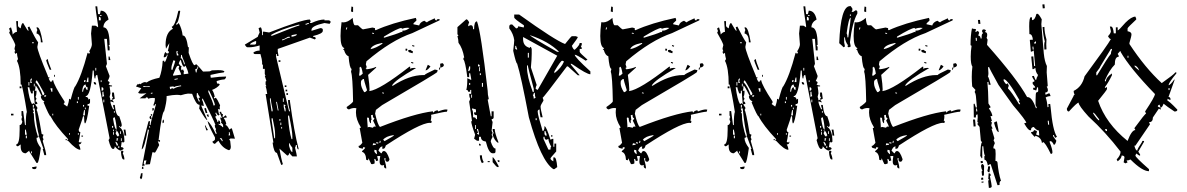

<svg xmlns="http://www.w3.org/2000/svg" viewBox="-20 -783 5630 911"><path d="M461.9 -707V-710.9H454.1V-707ZM131.8 -55.7V-64.5H127.9V-55.7ZM545.9 -81.1V-88.9H541V-81.1ZM541 -92.8Q535.2 -110.4 528.3 -110.4V-105.5Q533.2 -97.7 533.2 -92.8ZM557.6 -114.3V-127H553.7V-114.3ZM537.1 -114.3Q537.1 -118.2 541 -127H533.2V-114.3ZM107.4 -127V-139.6H102.5V-127ZM353.5 -143.6V-151.4H349.6V-143.6ZM311.5 -143.6V-151.4H307.6V-143.6ZM520.5 -143.6V-156.2H516.6V-143.6ZM553.7 -147.5V-160.2H549.8V-147.5ZM541 -134.8Q541 -139.6 545.9 -139.6Q540 -164.1 528.3 -164.1Q528.3 -160.2 533.2 -160.2L528.3 -151.4Q535.2 -134.8 541 -134.8ZM520.5 -160.2V-168H516.6V-160.2ZM107.4 -143.6 102.5 -168H98.6V-143.6ZM516.6 -176.8V-185.5H511.7V-176.8ZM533.2 -168Q533.2 -193.4 524.4 -226.6Q516.6 -225.6 516.6 -218.8Q524.4 -168 533.2 -168ZM232.4 -235.4V-243.2H228.5V-235.4ZM524.4 -248V-255.9H520.5V-248ZM382.8 -235.4V-260.7H378.9L374 -235.4ZM386.7 -264.6V-272.5H382.8V-264.6ZM378.9 -277.3V-285.2H374V-277.3ZM140.6 -272.5V-285.2H135.7V-272.5ZM349.6 -293.9V-301.8H344.7V-293.9ZM474.6 -297.9V-310.5H470.7V-297.9ZM353.5 -310.5V-323.2H349.6V-310.5ZM190.4 -323.2Q199.2 -323.2 199.2 -331.1H190.4ZM465.8 -323.2 474.6 -327.1Q470.7 -334 470.7 -347.7H465.8ZM228.5 -347.7V-364.3H219.7V-360.4Q223.6 -352.5 223.6 -347.7ZM461.9 -352.5Q470.7 -352.5 470.7 -360.4Q470.7 -369.1 461.9 -369.1ZM144.5 -289.1V-293.9Q140.6 -329.1 140.6 -352.5H135.7V-339.8H127.9Q119.1 -362.3 119.1 -369.1H111.3Q119.1 -309.6 131.8 -289.1L140.6 -293.9Q140.6 -289.1 144.5 -289.1ZM374 -347.7Q377 -369.1 386.7 -369.1Q386.7 -356.4 395.5 -356.4V-369.1Q386.7 -369.1 386.7 -381.8Q373 -381.8 370.1 -352.5V-347.7ZM144.5 -373V-385.7H140.6V-373ZM119.1 -377V-393.6H115.2V-377ZM461.9 -393.6V-402.3H458V-393.6ZM378.9 -393.6Q386.7 -393.6 386.7 -402.3H378.9ZM182.6 -331.1Q190.4 -331.1 190.4 -339.8Q156.2 -402.3 153.3 -402.3L148.4 -393.6Q168.9 -372.1 182.6 -331.1ZM131.8 -389.6 127.9 -398.4Q131.8 -406.2 131.8 -411.1Q124 -409.2 124 -402.3V-389.6ZM399.4 -393.6V-415H395.5L390.6 -393.6ZM436.5 -448.2V-460.9H432.6V-448.2ZM140.6 -578.1V-582H131.8V-578.1ZM458 -686.5V-694.3Q458 -703.1 449.2 -703.1V-686.5ZM157.2 -9.8H153.3L119.1 -64.5V-68.4L102.5 -55.7Q78.1 -55.7 78.1 -88.9V-97.7L65.4 -88.9Q56.6 -88.9 56.6 -97.7Q73.2 -97.7 73.2 -168V-189.5Q83 -189.5 85.9 -206.1L82 -214.8Q82 -226.6 85.9 -226.6L82 -235.4V-255.9H89.8L98.6 -189.5H102.5Q102.5 -240.2 107.4 -252Q91.8 -350.6 82 -381.8H78.1Q78.1 -460.9 60.5 -494.1L65.4 -502.9Q60.5 -519.5 60.5 -532.2L52.7 -527.3L48.8 -536.1Q48.8 -540 52.7 -540Q48.8 -547.9 48.8 -552.7L52.7 -569.3Q49.8 -582 23.4 -627.9L27.3 -635.7Q23.4 -644.5 23.4 -648.4L32.2 -653.3Q40 -631.8 40 -619.1Q50.8 -631.8 60.5 -631.8L56.6 -682.6H65.4V-661.1Q65.4 -655.3 78.1 -648.4Q82 -673.8 89.8 -673.8Q111.3 -635.7 115.2 -635.7Q115.2 -644.5 111.3 -653.3L119.1 -657.2Q148.4 -598.6 161.1 -582L157.2 -560.5Q157.2 -542 207 -422.9Q207 -415 215.8 -415Q215.8 -411.1 210.9 -411.1Q217.8 -393.6 223.6 -393.6Q225.6 -402.3 232.4 -402.3Q235.4 -378.9 286.1 -301.8V-293.9Q282.2 -293.9 282.2 -289.1L298.8 -277.3Q307.6 -299.8 307.6 -314.5L315.4 -310.5Q332 -373 336.9 -373Q366.2 -420.9 395.5 -532.2H399.4Q399.4 -527.3 403.3 -527.3Q403.3 -532.2 407.2 -532.2L403.3 -540Q416 -559.6 416 -573.2L412.1 -624L416 -661.1H432.6Q434.6 -661.1 445.3 -653.3V-661.1Q432.6 -743.2 432.6 -752.9H441.4L445.3 -715.8H454.1L458 -732.4Q486.3 -732.4 495.1 -690.4Q470.7 -676.8 470.7 -653.3Q500 -653.3 500 -569.3H495.1L500 -560.5V-543.9H491.2L487.3 -598.6H474.6L487.3 -481.4Q487.3 -477.5 482.4 -468.8L500 -422.9Q500 -416 491.2 -398.4Q500 -396.5 500 -389.6L495.1 -381.8Q502.9 -377 511.7 -377V-373H500Q503.9 -349.6 503.9 -339.8L500 -323.2Q503.9 -315.4 503.9 -306.6L511.7 -310.5L520.5 -297.9H516.6Q507.8 -301.8 503.9 -301.8Q503.9 -290 516.6 -264.6H520.5V-268.6Q516.6 -276.4 516.6 -285.2H524.4Q530.3 -231.4 545.9 -231.4Q557.6 -198.2 557.6 -189.5Q557.6 -180.7 549.8 -180.7Q549.8 -185.5 545.9 -185.5V-180.7Q570.3 -166 570.3 -110.4L562.5 -105.5Q562.5 -110.4 557.6 -110.4L553.7 -85Q566.4 -85 566.4 -76.2Q555.7 -68.4 553.7 -68.4Q541 -69.3 524.4 -88.9Q524.4 -76.2 516.6 -76.2Q505.9 -76.2 495.1 -118.2L500 -127L441.4 -427.7Q432.6 -427.7 432.6 -411.1H428.7Q424.8 -425.8 424.8 -448.2H419.9Q410.2 -327.1 386.7 -327.1V-323.2Q399.4 -323.2 399.4 -310.5L407.2 -314.5V-297.9Q407.2 -289.1 395.5 -289.1V-281.2H403.3Q391.6 -197.3 382.8 -197.3Q378.9 -202.1 378.9 -231.4H374Q374 -226.6 353.5 -168Q353.5 -156.2 361.3 -156.2Q356.4 -119.1 353.5 -110.4L361.3 -105.5Q361.3 -110.4 366.2 -110.4Q366.2 -97.7 353.5 -97.7Q361.3 -84 361.3 -72.3Q341.8 -72.3 303.7 -114.3H298.8L303.7 -122.1Q242.2 -187.5 219.7 -231.4Q213.9 -231.4 186.5 -297.9Q190.4 -297.9 190.4 -301.8Q173.8 -310.5 173.8 -327.1H177.7Q153.3 -377 148.4 -377Q148.4 -358.4 144.5 -352.5H153.3Q153.3 -330.1 148.4 -323.2L153.3 -314.5Q148.4 -306.6 148.4 -301.8Q157.2 -300.8 157.2 -289.1H148.4V-285.2L157.2 -272.5V-268.6L153.3 -260.7Q159.2 -259.8 177.7 -147.5L186.5 -143.6Q182.6 -135.7 182.6 -130.9L186.5 -122.1L182.6 -114.3Q199.2 -61.5 199.2 -46.9H190.4L182.6 -76.2H186.5L165 -134.8H161.1Q161.1 -139.6 165 -139.6Q153.3 -178.7 144.5 -268.6H135.7V-264.6Q140.6 -256.8 140.6 -252H135.7L140.6 -243.2Q140.6 -191.4 161.1 -130.9Q153.3 -130.9 153.3 -127Q153.3 -108.4 173.8 -81.1Q164.1 -9.8 157.2 -9.8ZM142.6 19.5Q131.8 19.5 131.8 10.7L153.3 6.8V10.7Q153.3 19.5 142.6 19.5ZM570.3 -26.4H566.4Q556.6 -26.4 553.7 -64.5L562.5 -68.4Q562.5 -64.5 566.4 -64.5L562.5 -55.7Q570.3 -39.1 570.3 -26.4ZM298.8 -118.2H291V-122.1H298.8ZM374 -134.8H366.2V-139.6H374ZM579.1 -139.6H570.3Q570.3 -151.4 566.4 -168H575.2ZM43.9 -235.4H32.2V-243.2H43.9ZM516.6 -310.5H511.7Q511.7 -318.4 516.6 -318.4L511.7 -327.1V-343.8H520.5L524.4 -314.5ZM82 -364.3H73.2V-373H82ZM436.5 -381.8H432.6Q424.8 -381.8 424.8 -393.6H428.7Q436.5 -392.6 436.5 -381.8ZM240.2 -418.9H236.3V-427.7H240.2ZM223.6 -452.1H215.8Q199.2 -491.2 199.2 -498L207 -502.9Q207 -492.2 223.6 -452.1ZM503.9 -498H495.1V-514.6H500ZM182.6 -582H173.8Q173.8 -620.1 153.3 -624Q153.3 -632.8 157.2 -640.6Q153.3 -648.4 153.3 -653.3H157.2Q170.9 -653.3 182.6 -582Z M819.3 -519.5 827.1 -520.5 826.2 -524.4Q821.3 -531.2 821.3 -535.2Q824.2 -536.1 824.2 -539.1V-540L816.4 -539.1ZM853.5 -477.5 857.4 -478.5 854.5 -489.3Q843.8 -512.7 842.8 -522.5H838.9V-518.6Q838.9 -511.7 836.9 -506.8H837.9Q845.7 -506.8 853.5 -477.5ZM797.9 -451.2Q811.5 -489.3 811.5 -494.1L802.7 -497.1Q793 -470.7 793 -457Q793 -451.2 795.9 -451.2ZM851.6 -430.7 874 -433.6Q871.1 -450.2 860.4 -471.7L854.5 -465.8Q845.7 -465.8 837.9 -499Q833 -497.1 828.1 -482.4Q835.9 -468.8 841.8 -468.8L838.9 -460.9L840.8 -449.2L848.6 -454.1Q849.6 -446.3 853.5 -446.3Q851.6 -442.4 851.6 -437.5ZM801.8 -423.8 839.8 -428.7Q839.8 -432.6 827.1 -459Q830.1 -464.8 830.1 -468.8V-470.7Q826.2 -470.7 821.8 -470.2Q817.4 -469.7 800.8 -427.7ZM913.1 -439.5V-442.4Q913.1 -451.2 920.9 -463.9Q920.9 -467.8 917 -467.8V-465.8Q917 -456.1 906.2 -454.1L909.2 -439.5ZM808.6 -404.3 823.2 -407.2V-411.1L807.6 -408.2ZM690.4 -370.1V-374L675.8 -373Q666 -373 663.1 -375Q659.2 -374 659.2 -370.1ZM787.1 -359.4Q791 -362.3 793.9 -363.3Q796.9 -364.3 797.9 -364.3Q802.7 -364.3 802.7 -361.3Q818.4 -371.1 839.8 -374L838.9 -377.9Q808.6 -374 808.6 -370.1L800.8 -373L785.2 -371.1ZM696.3 -337.9 704.1 -339.8 703.1 -343.8 695.3 -341.8ZM993.2 -282.2 1000 -284.2Q998 -300.8 971.7 -353.5H967.8L968.8 -345.7Q991.2 -296.9 993.2 -282.2ZM923.8 -300.8 927.7 -301.8V-305.7Q922.9 -310.5 921.9 -318.4L929.7 -320.3Q918.9 -335 918 -341.8H914.1L913.1 -325.2ZM688.5 -176.8 692.4 -177.7 691.4 -184.6 687.5 -183.6ZM1072.3 -140.6 1069.3 -156.2H1065.4L1066.4 -152.3Q1066.4 -146.5 1064.5 -140.6ZM1033.2 -112.3 1036.1 -114.3V-118.2Q1032.2 -123 1030.3 -127.9L1022.5 -127Q1032.2 -118.2 1033.2 -112.3ZM654.3 3.9 686.5 -165Q685.5 -168.9 681.6 -168.9Q665 -77.1 652.3 -74.2V-75.2Q652.3 -86.9 684.6 -207L691.4 -209V-203.1Q691.4 -197.3 690.4 -192.4Q690.4 -189.5 694.3 -189.5V-190.4Q694.3 -202.1 719.7 -286.1Q718.8 -290 714.8 -290L715.8 -283.2L708 -282.2V-285.2Q714.8 -300.8 714.8 -312.5V-317.4L705.1 -318.4Q693.4 -318.4 682.6 -314.5Q681.6 -321.3 675.8 -321.3Q670.9 -320.3 670.9 -317.4V-316.4H642.6L674.8 -340.8Q660.2 -338.9 651.4 -338.9Q636.7 -338.9 635.7 -343.8L650.4 -364.3L629.9 -371.1H627.9Q626 -371.1 626 -372.1Q626 -375 633.8 -385.7V-381.8L642.6 -385.7Q645.5 -385.7 645.5 -382.8Q657.2 -392.6 668 -393.6L675.8 -391.6Q693.4 -405.3 736.3 -414.1Q749 -446.3 752 -494.1L758.8 -495.1L760.7 -487.3Q765.6 -488.3 775.4 -521.5Q775.4 -524.4 772.5 -524.4H771.5V-522.5Q771.5 -512.7 757.8 -510.7L756.8 -514.6Q760.7 -534.2 765.6 -536.1Q768.6 -529.3 773.4 -529.3Q781.2 -529.3 781.2 -535.2Q781.2 -541 776.4 -541Q783.2 -568.4 783.2 -576.2V-578.1L767.6 -551.8L765.6 -569.3Q765.6 -629.9 800.8 -646.5Q794.9 -652.3 794.9 -656.2Q810.5 -659.2 826.2 -731.4L834 -732.4L835 -729.5Q826.2 -672.9 816.4 -671.9L817.4 -664.1L828.1 -673.8Q842.8 -647.5 846.7 -614.3H848.6Q864.3 -614.3 872.1 -558.6L876 -559.6L875 -532.2Q894.5 -473.6 903.3 -473.6L911.1 -478.5Q918.9 -472.7 943.4 -443.4L973.6 -444.3Q978.5 -445.3 985.4 -449.2L1014.6 -450.2Q1043.9 -450.2 1044.9 -442.4Q1042 -442.4 1042 -439.5Q1026.4 -438.5 979.5 -427.7L978.5 -424.8L979.5 -421.9L978.5 -416H979.5Q981.4 -416 982.4 -414.1Q1022.5 -419.9 1052.7 -419.9V-418.9Q1052.7 -412.1 1044.9 -406.2Q1027.3 -405.3 1007.8 -398.4L1009.8 -386.7H1013.7Q1021.5 -386.7 1022.5 -380.9Q1009.8 -365.2 986.3 -356.4Q995.1 -344.7 999 -323.2H995.1L996.1 -315.4L1003.9 -319.3Q1012.7 -310.5 1024.4 -283.2Q1022.5 -279.3 1022.5 -272.5L1023.4 -263.7L1014.6 -265.6L1017.6 -246.1L1022.5 -240.2L1015.6 -234.4Q1006.8 -243.2 1005.9 -249Q1002 -249 1002 -245.1Q1006.8 -238.3 1007.8 -233.4L1001 -229.5Q1011.7 -210.9 1011.7 -204.1H1015.6V-211.9Q1023.4 -210.9 1023.9 -205.1Q1024.4 -199.2 1025.4 -193.4L1016.6 -196.3L1017.6 -192.4Q1034.2 -185.5 1035.2 -179.7H1039.1L1038.1 -191.4L1028.3 -202.1V-203.1Q1028.3 -206.1 1031.2 -207Q1026.4 -214.8 1024.4 -225.6L1033.2 -222.7L1021.5 -252L1029.3 -252.9Q1030.3 -241.2 1038.1 -241.2Q1036.1 -234.4 1036.1 -226.6L1040 -227.5L1050.8 -236.3Q1054.7 -231.4 1056.6 -225.6L1041 -223.6Q1050.8 -210.9 1053.7 -194.3Q1049.8 -193.4 1049.8 -189.5H1050.8Q1057.6 -189.5 1068.4 -168L1076.2 -173.8H1080.1L1094.7 -125L1074.2 -126L1067.4 -122.1L1072.3 -114.3L1075.2 -86.9Q1075.2 -73.2 1066.4 -70.3Q1035.2 -80.1 1016.6 -115.2Q1012.7 -113.3 1000 -100.6H999Q993.2 -100.6 987.3 -110.4Q1000 -117.2 1000 -122.1V-130.9Q967.8 -189.5 964.8 -209Q982.4 -194.3 1003.9 -147.5H1007.8Q1006.8 -156.2 1002.9 -163.1L1004.9 -170.9Q1000 -176.8 999 -186.5Q999 -189.5 1002 -190.4Q995.1 -211.9 942.4 -314.5H938.5L939.5 -306.6Q943.4 -302.7 947.3 -280.3Q940.4 -282.2 936.5 -282.2H934.6Q935.5 -278.3 963.9 -212.9Q956.1 -212.9 924.8 -268.6Q926.8 -275.4 926.8 -282.2V-286.1H924.8Q910.2 -286.1 891.6 -337.9L872.1 -338.9Q860.4 -337.9 837.9 -331.1Q831.1 -333 817.4 -333Q800.8 -333 770.5 -327.1V-320.3Q770.5 -297.9 758.8 -254.9Q749 -253.9 732.4 -118.2H739.3V-110.4Q733.4 -110.4 728.5 -113.3L735.4 -94.7Q717.8 -59.6 714.8 -58.6Q709 -60.5 705.1 -60.5H703.1L691.4 -3.9L669.9 -2L674.8 -22.5L663.1 -20.5V-13.7Q663.1 -8.8 661.1 -8.8L666 -1V2.9ZM704.1 -256.8 702.1 -268.6 709 -270.5 710 -265.6Q710 -258.8 704.1 -256.8ZM696.3 -233.4 695.3 -241.2H702.1V-239.3Q702.1 -233.4 696.3 -233.4ZM699.2 -217.8H697.3Q691.4 -217.8 689.5 -224.6Q689.5 -232.4 696.3 -233.4ZM956.1 -246.1 949.2 -268.6 957 -270.5 963.9 -247.1ZM752 -198.2 751 -204.1Q751 -213.9 756.8 -215.8L757.8 -205.1Q757.8 -200.2 752 -198.2ZM970.7 -228.5H969.7Q962.9 -228.5 960.9 -239.3L968.8 -240.2ZM959 -164.1 952.1 -187.5H956.1Q957 -180.7 966.8 -166ZM653.3 18.6V14.6Q653.3 7.8 659.2 6.8L661.1 17.6ZM648.4 67.4 643.6 59.6Q648.4 47.9 648.4 42V40L656.2 38.1Q656.2 66.4 648.4 67.4Z M1519.5 -690.4V-686.5H1540Q1548.8 -684.6 1548.8 -677.7L1543.9 -669.9Q1522.5 -673.8 1519.5 -673.8Q1458 -660.2 1458 -641.6V-636.7L1499 -649.4H1502.9Q1511.7 -648.4 1511.7 -641.6V-636.7Q1511.7 -623 1465.8 -612.3V-608.4Q1478.5 -608.4 1478.5 -599.6Q1474.6 -599.6 1474.6 -595.7L1450.2 -604.5L1297.9 -550.8V-538.1L1301.8 -517.6H1293.9V-526.4H1290V-513.7L1351.6 -254.9H1355.5V-258.8Q1346.7 -287.1 1346.7 -308.6H1355.5V-303.7Q1376 -154.3 1396.5 -78.1V-74.2Q1388.7 -74.2 1388.7 -94.7H1383.8Q1383.8 -89.8 1379.9 -82Q1388.7 -46.9 1388.7 -41H1367.2L1351.6 -57.6Q1351.6 -44.9 1342.8 -44.9L1305.7 -78.1Q1314.5 -27.3 1322.3 -3.9L1314.5 0L1293.9 -57.6Q1279.3 -57.6 1273.4 -106.4H1277.3L1240.2 -336.9H1248Q1244.1 -365.2 1240.2 -374H1244.1L1240.2 -381.8V-394.5Q1240.2 -398.4 1244.1 -398.4L1236.3 -422.9H1240.2L1236.3 -431.6V-456.1H1227.5V-476.6H1223.6V-489.3Q1223.6 -499 1215.8 -526.4H1191.4Q1182.6 -526.4 1182.6 -534.2Q1195.3 -543 1211.9 -543V-567.4Q1182.6 -558.6 1162.1 -558.6H1154.3Q1148.4 -558.6 1141.6 -571.3L1203.1 -608.4Q1203.1 -611.3 1211.9 -628.9L1207 -649.4L1215.8 -653.3Q1223.6 -653.3 1223.6 -616.2H1227.5V-632.8H1232.4L1256.8 -628.9Q1415 -690.4 1450.2 -690.4L1454.1 -682.6L1450.2 -673.8H1458Q1493.2 -690.4 1519.5 -690.4ZM1429.7 -669.9V-666H1433.6Q1441.4 -669.9 1445.3 -669.9V-673.8H1441.4Q1433.6 -669.9 1429.7 -669.9ZM1264.6 -616.2Q1268.6 -616.2 1268.6 -612.3Q1393.6 -662.1 1400.4 -662.1V-666H1396.5Q1306.6 -642.6 1264.6 -616.2ZM1363.3 -616.2V-608.4Q1388.7 -612.3 1388.7 -620.1H1383.8ZM1318.4 -595.7V-591.8H1322.3Q1345.7 -604.5 1355.5 -604.5V-608.4H1346.7Q1326.2 -595.7 1318.4 -595.7ZM1166 -571.3H1186.5Q1195.3 -571.3 1195.3 -579.1V-587.9H1191.4Q1166 -578.1 1166 -571.3ZM1301.8 -497.1H1310.5V-489.3H1301.8ZM1331.1 -377.9H1338.9V-370.1H1331.1ZM1335 -357.4H1342.8V-349.6H1335ZM1338.9 -340.8H1346.7V-333H1338.9ZM1260.7 -316.4V-308.6L1268.6 -254.9H1273.4V-262.7Q1264.6 -303.7 1264.6 -316.4ZM1322.3 -316.4V-299.8H1326.2V-316.4ZM1290 -299.8 1297.9 -258.8H1301.8L1293.9 -299.8ZM1326.2 -288.1V-275.4L1331.1 -254.9H1335V-267.6Q1331.1 -275.4 1331.1 -279.3Q1335 -279.3 1335 -283.2ZM1346.7 -234.4V-225.6Q1351.6 -161.1 1363.3 -123H1367.2V-135.7Q1367.2 -161.1 1351.6 -234.4ZM1268.6 -221.7V-213.9L1281.2 -127H1285.2V-148.4Q1285.2 -168.9 1273.4 -221.7ZM1305.7 -217.8V-210H1310.5V-217.8ZM1310.5 -201.2V-189.5H1314.5V-201.2ZM1314.5 -180.7V-172.9H1318.4V-180.7ZM1351.6 -102.5V-90.8Q1359.4 -61.5 1367.2 -61.5V-82Q1355.5 -95.7 1355.5 -102.5Z M1804.7 -604.5Q1861.3 -621.1 1884.8 -631.8L1888.7 -629.9L1889.6 -637.7H1894.5Q1907.2 -637.7 1923.8 -650.4Q1918 -651.4 1912.1 -651.4Q1900.4 -651.4 1887.7 -646.5Q1885.7 -646.5 1885.7 -649.4V-650.4Q1869.1 -650.4 1801.8 -609.4L1800.8 -604.5ZM1767.6 -50.8 1768.6 -55.7Q1766.6 -63.5 1766.6 -67.4V-70.3L1756.8 -72.3L1755.9 -66.4Q1755.9 -60.5 1767.6 -50.8ZM1748 -93.8Q1755.9 -95.7 1759.8 -95.7H1762.7L1763.7 -100.6L1751 -103.5ZM1774.4 -101.6 1775.4 -106.4 1765.6 -108.4 1764.6 -103.5ZM1784.2 -104.5 1786.1 -114.3 1782.2 -115.2 1780.3 -105.5ZM1804.7 -113.3Q1848.6 -137.7 1849.6 -140.6L1845.7 -141.6Q1811.5 -136.7 1797.9 -120.1ZM1750 -176.8Q1751 -182.6 1757.8 -182.6L1762.7 -181.6V-182.6Q1762.7 -186.5 1750 -210.9Q1755.9 -217.8 1756.8 -221.7Q1749 -223.6 1749 -234.4V-238.3L1740.2 -236.3L1743.2 -212.9L1740.2 -213.9V-198.2Q1731.4 -200.2 1730.5 -223.6L1722.7 -225.6L1721.7 -221.7Q1724.6 -191.4 1724.6 -181.6L1723.6 -178.7L1731.4 -180.7ZM1801.8 -338.9V-342.8L1793.9 -344.7L1793 -340.8ZM1709 -345.7Q1714.8 -345.7 1721.7 -354.5Q1707 -400.4 1707 -407.2V-408.2H1705.1Q1700.2 -408.2 1693.4 -399.4Q1692.4 -394.5 1692.4 -388.7Q1692.4 -369.1 1708 -345.7ZM1688.5 -423.8Q1690.4 -423.8 1701.2 -433.6Q1696.3 -464.8 1690.4 -466.8Q1689.5 -462.9 1686.5 -462.9H1685.5Q1686.5 -460 1686.5 -453.1Q1686.5 -443.4 1683.6 -424.8ZM1738.3 -549.8Q1763.7 -554.7 1793.9 -575.2L1794.9 -579.1H1792Q1743.2 -569.3 1738.3 -549.8ZM1625 -642.6 1627.9 -652.3 1624 -653.3 1621.1 -643.6ZM1753.9 -622.1 1754.9 -626 1746.1 -627.9 1745.1 -624ZM1812.5 16.6Q1801.8 14.6 1801.8 5.9L1802.7 0L1793 2Q1781.2 0 1781.2 -15.6Q1781.2 -26.4 1784.2 -42L1779.3 -43L1769.5 -42L1774.4 -21.5L1763.7 -18.6V-21.5Q1763.7 -27.3 1756.8 -29.3L1755.9 -25.4Q1757.8 -19.5 1757.8 -13.7L1756.8 -6.8L1746.1 -3.9L1741.2 -4.9L1728.5 -32.2L1726.6 -22.5L1717.8 -24.4Q1715.8 -58.6 1697.3 -62.5L1699.2 -67.4Q1710.9 -76.2 1712.9 -83L1703.1 -85L1701.2 -77.1Q1694.3 -79.1 1688 -80.6Q1681.6 -82 1681.6 -87.9V-90.8H1682.6Q1688.5 -90.8 1699.2 -105.5L1686.5 -175.8H1688.5Q1691.4 -175.8 1692.4 -178.7Q1668.9 -215.8 1668.9 -249Q1668.9 -259.8 1670.9 -269.5L1662.1 -270.5Q1649.4 -270.5 1635.7 -263.7Q1625 -266.6 1625 -273.4V-275.4Q1653.3 -294.9 1655.3 -301.8Q1653.3 -423.8 1645.5 -442.4L1648.4 -456.1Q1638.7 -458 1633.8 -516.6Q1620.1 -519.5 1612.3 -545.9L1607.4 -546.9L1614.3 -554.7Q1595.7 -559.6 1595.7 -612.3Q1595.7 -638.7 1600.6 -677.7L1609.4 -676.8Q1629.9 -676.8 1653.3 -698.2Q1656.2 -664.1 1664.1 -663.1H1678.7Q1696.3 -645.5 1702.1 -643.6L1747.1 -652.3L1759.8 -649.4L1758.8 -645.5Q1758.8 -640.6 1762.7 -639.6Q1837.9 -673.8 1953.1 -698.2L1956.1 -688.5L1955.1 -684.6L1942.4 -672.9L1941.4 -668L1968.8 -662.1Q1972.7 -677.7 1993.2 -684.6Q2001 -678.7 2005.9 -676.8Q2006.8 -680.7 2043 -696.3Q2043 -687.5 2050.8 -685.5Q2052.7 -692.4 2060.5 -692.4L2066.4 -691.4L2065.4 -686.5L1936.5 -626Q1835.9 -591.8 1718.8 -492.2L1715.8 -477.5L1720.7 -462.9H1719.7Q1716.8 -462.9 1714.8 -459Q1718.8 -458 1718.8 -455.1V-454.1Q1745.1 -457 1764.6 -465.8V-461.9L1726.6 -427.7Q1733.4 -378.9 1733.4 -359.4L1732.4 -350.6Q1783.2 -357.4 1922.9 -466.8L1926.8 -465.8L1924.8 -457Q1935.5 -460.9 1945.3 -460.9Q1950.2 -460.9 1954.1 -460Q1852.5 -402.3 1839.8 -377L1843.8 -376Q1922.9 -426.8 1987.3 -426.8H1994.1Q1996.1 -431.6 2043 -453.1L2056.6 -450.2Q2055.7 -446.3 2054.2 -440.9Q2052.7 -435.5 1793 -284.2L1763.7 -261.7L1759.8 -244.1Q1772.5 -188.5 1783.2 -180.7Q1947.3 -245.1 2034.2 -254.9V-252.9Q2034.2 -250 2038.1 -249Q2039.1 -255.9 2054.7 -259.8Q2058.6 -258.8 2058.6 -255.9V-253.9Q2083 -263.7 2096.7 -263.7L2103.5 -262.7L2100.6 -252.9H2098.6Q2086.9 -252.9 2025.4 -238.3Q2026.4 -234.4 2026.4 -229.5Q2026.4 -221.7 2023.4 -210L2028.3 -209L2026.4 -199.2L2019.5 -200.2Q1973.6 -200.2 1810.5 -92.8Q1806.6 -77.1 1798.8 -77.1L1793 -78.1L1794.9 -87.9H1793Q1783.2 -87.9 1775.4 -68.4L1787.1 -56.6L1791 -55.7Q1793.9 -66.4 1801.8 -66.4Q1815.4 -66.4 1828.1 -27.3Q1825.2 -15.6 1818.4 -15.6Q1808.6 -15.6 1808.6 -26.4L1809.6 -32.2L1804.7 -33.2L1803.7 -28.3Q1812.5 2.9 1812.5 13.7ZM1940.4 -481.4 1930.7 -484.4 1931.6 -489.3 1941.4 -486.3ZM2066.4 -452.1 2062.5 -453.1 2064.5 -462.9 2069.3 -461.9ZM1999 -449.2 2009.8 -475.6Q2012.7 -474.6 2015.6 -472.7Q2018.6 -470.7 2022.5 -467.8Q2008.8 -449.2 1999 -449.2ZM2069.3 -461.9 2068.4 -480.5 2079.1 -483.4Q2085.9 -479.5 2085.9 -473.6Q2085.9 -465.8 2069.3 -461.9ZM1937.5 -530.3 1923.8 -534.2Q1917 -536.1 1917 -542V-544.9L1926.8 -546.9Q1935.5 -540 1939.5 -539.1ZM1911.1 -542 1903.3 -543.9 1905.3 -552.7 1913.1 -550.8ZM1945.3 -561.5 1935.5 -564.5 1936.5 -569.3 1946.3 -566.4ZM1655.3 -725.6 1645.5 -728.5 1647.5 -752 1655.3 -750Z M2192.4 -691.4Q2199.2 -691.4 2206.1 -676.8Q2201.2 -668.9 2201.2 -658.2L2210.9 -663.1H2215.8Q2224.6 -663.1 2224.6 -644.5H2229.5Q2229.5 -681.6 2243.2 -681.6Q2261.7 -633.8 2293.9 -352.5Q2293.9 -333 2298.8 -315.4Q2298.8 -310.5 2293.9 -310.5L2308.6 -231.4H2312.5V-254.9H2322.3V-226.6Q2322.3 -217.8 2312.5 -217.8Q2312.5 -212.9 2317.4 -204.1L2312.5 -162.1L2317.4 -152.3L2312.5 -143.6L2317.4 -133.8Q2308.6 -119.1 2308.6 -111.3Q2319.3 -78.1 2331.1 -78.1V-64.5Q2331.1 -55.7 2322.3 -55.7H2317.4Q2298.8 -55.7 2285.2 -111.3Q2261.7 -114.3 2261.7 -133.8H2252.9V-115.2H2243.2L2229.5 -125L2234.4 -143.6Q2215.8 -194.3 2215.8 -208H2219.7L2206.1 -300.8Q2210.9 -310.5 2210.9 -315.4Q2206.1 -323.2 2206.1 -337.9H2215.8V-356.4H2210.9V-347.7H2201.2Q2201.2 -356.4 2192.4 -356.4Q2197.3 -371.1 2197.3 -412.1L2215.8 -403.3V-408.2L2210.9 -435.5H2206.1V-417H2197.3Q2187.5 -493.2 2178.7 -501V-504.9Q2178.7 -509.8 2182.6 -509.8Q2174.8 -554.7 2155.3 -580.1Q2155.3 -593.8 2150.4 -612.3H2155.3L2150.4 -621.1V-654.3ZM2248 -477.5V-467.8H2256.8Q2256.8 -477.5 2248 -477.5ZM2206.1 -467.8 2201.2 -445.3Q2210.9 -445.3 2210.9 -459V-467.8ZM2252.9 -463.9V-445.3H2256.8V-463.9ZM2256.8 -435.5V-426.8H2261.7V-435.5ZM2206.1 -389.6V-379.9H2210.9V-389.6ZM2266.6 -389.6V-371.1H2271.5V-389.6ZM2215.8 -334V-319.3H2219.7V-334ZM2219.7 -268.6V-263.7Q2224.6 -255.9 2224.6 -245.1V-226.6Q2238.3 -226.6 2238.3 -217.8H2243.2V-236.3Q2229.5 -236.3 2229.5 -245.1V-250H2238.3V-263.7Q2222.7 -268.6 2219.7 -268.6ZM2234.4 -189.5V-170.9H2238.3V-189.5ZM2243.2 -170.9V-167Q2248 -157.2 2248 -152.3Q2243.2 -152.3 2243.2 -148.4L2252.9 -143.6V-148.4L2248 -170.9ZM2317.4 -170.9H2327.1Q2327.1 -154.3 2345.7 -106.4H2340.8Q2325.2 -118.2 2317.4 -143.6L2322.3 -152.3Q2317.4 -161.1 2317.4 -170.9ZM2252.9 -101.6Q2261.7 -100.6 2261.7 -92.8H2252.9ZM2256.8 -45.9H2266.6Q2266.6 -27.3 2275.4 -13.7L2266.6 -8.8Q2256.8 -25.4 2256.8 -45.9ZM2317.4 -37.1Q2323.2 -37.1 2345.7 4.9V9.8H2340.8Q2335.9 9.8 2317.4 -13.7ZM2340.8 -22.5H2349.6V-13.7Q2340.8 -13.7 2340.8 -22.5ZM2293.9 -18.6H2303.7V-13.7H2293.9Z M2419.9 -713.9H2443.4Q2615.2 -590.8 2661.1 -574.2Q2690.4 -611.3 2693.4 -611.3H2711.9L2721.7 -607.4Q2721.7 -602.5 2693.4 -565.4Q2700.2 -546.9 2707 -546.9Q2730.5 -568.4 2730.5 -579.1H2740.2V-570.3Q2740.2 -565.4 2735.4 -565.4L2740.2 -555.7V-550.8H2730.5V-537.1Q2730.5 -532.2 2767.6 -500L2758.8 -495.1Q2715.8 -523.4 2707 -523.4Q2707 -511.7 2781.2 -444.3V-430.7Q2763.7 -430.7 2698.2 -476.6L2688.5 -481.4V-476.6L2730.5 -425.8H2721.7L2674.8 -467.8H2669.9Q2558.6 -319.3 2554.7 -319.3Q2558.6 -310.5 2558.6 -305.7Q2544.9 -284.2 2544.9 -277.3Q2544.9 -265.6 2554.7 -226.6H2544.9Q2540 -244.1 2540 -263.7Q2531.2 -261.7 2531.2 -253.9Q2531.2 -238.3 2554.7 -161.1Q2563.5 -161.1 2563.5 -184.6Q2573.2 -181.6 2591.8 -120.1L2600.6 -124H2605.5V-86.9H2610.4V-101.6H2619.1V-64.5Q2591.8 -34.2 2591.8 -31.2Q2591.8 -24.4 2605.5 -17.6V-36.1H2610.4Q2620.1 -36.1 2624 9.8L2610.4 19.5H2605.5Q2546.9 -18.6 2489.3 -226.6Q2452.1 -423.8 2433.6 -481.4Q2428.7 -481.4 2415 -542Q2419.9 -583 2419.9 -592.8Q2416 -622.1 2396.5 -648.4V-658.2Q2397.5 -667 2406.2 -667H2410.2L2428.7 -648.4Q2438.5 -648.4 2438.5 -658.2L2461.9 -653.3H2465.8V-663.1Q2419.9 -693.4 2419.9 -700.2ZM2494.1 -616.2Q2501 -606.4 2624 -537.1H2632.8Q2583 -586.9 2494.1 -616.2ZM2461.9 -607.4V-597.7Q2461.9 -563.5 2494.1 -555.7Q2494.1 -560.5 2499 -560.5L2502.9 -550.8V-528.3Q2502.9 -502.9 2499 -462.9L2526.4 -379.9Q2521.5 -371.1 2521.5 -361.3L2531.2 -356.4L2624 -518.6ZM2424.8 -565.4V-550.8L2433.6 -546.9V-550.8Q2428.7 -560.5 2428.7 -565.4ZM2484.4 -532.2V-509.8H2489.3V-532.2ZM2610.4 -444.3V-435.5Q2642.6 -460 2656.2 -491.2L2647.5 -495.1Q2640.6 -495.1 2610.4 -444.3ZM2480.5 -472.7V-462.9Q2480.5 -420.9 2507.8 -346.7H2512.7V-361.3Q2484.4 -465.8 2484.4 -472.7ZM2512.7 -342.8Q2512.7 -333 2507.8 -333Q2512.7 -325.2 2512.7 -314.5L2521.5 -319.3Q2517.6 -327.1 2517.6 -342.8ZM2521.5 -221.7V-212.9H2526.4V-221.7ZM2563.5 -161.1V-147.5Q2565.4 -138.7 2573.2 -138.7V-147.5Q2568.4 -156.2 2568.4 -161.1ZM2595.7 -142.6H2600.6V-133.8H2595.7ZM2558.6 -133.8V-124L2582 -73.2H2591.8Q2591.8 -86.9 2595.7 -86.9Q2582 -110.4 2582 -124L2573.2 -120.1Q2563.5 -120.1 2563.5 -133.8Z M3037.1 -604.5Q3093.8 -621.1 3117.2 -631.8L3121.1 -629.9L3122.1 -637.7H3127Q3139.6 -637.7 3156.2 -650.4Q3150.4 -651.4 3144.5 -651.4Q3132.8 -651.4 3120.1 -646.5Q3118.2 -646.5 3118.2 -649.4V-650.4Q3101.6 -650.4 3034.2 -609.4L3033.2 -604.5ZM3000 -50.8 3001 -55.7Q2999 -63.5 2999 -67.4V-70.3L2989.3 -72.3L2988.3 -66.4Q2988.3 -60.5 3000 -50.8ZM2980.5 -93.8Q2988.3 -95.7 2992.2 -95.7H2995.1L2996.1 -100.6L2983.4 -103.5ZM3006.8 -101.6 3007.8 -106.4 2998 -108.4 2997.1 -103.5ZM3016.6 -104.5 3018.6 -114.3 3014.6 -115.2 3012.7 -105.5ZM3037.1 -113.3Q3081.1 -137.7 3082 -140.6L3078.1 -141.6Q3043.9 -136.7 3030.3 -120.1ZM2982.4 -176.8Q2983.4 -182.6 2990.2 -182.6L2995.1 -181.6V-182.6Q2995.1 -186.5 2982.4 -210.9Q2988.3 -217.8 2989.3 -221.7Q2981.4 -223.6 2981.4 -234.4V-238.3L2972.7 -236.3L2975.6 -212.9L2972.7 -213.9V-198.2Q2963.9 -200.2 2962.9 -223.6L2955.1 -225.6L2954.1 -221.7Q2957 -191.4 2957 -181.6L2956.1 -178.7L2963.9 -180.7ZM3034.2 -338.9V-342.8L3026.4 -344.7L3025.4 -340.8ZM2941.4 -345.7Q2947.3 -345.7 2954.1 -354.5Q2939.5 -400.4 2939.5 -407.2V-408.2H2937.5Q2932.6 -408.2 2925.8 -399.4Q2924.8 -394.5 2924.8 -388.7Q2924.8 -369.1 2940.4 -345.7ZM2920.9 -423.8Q2922.9 -423.8 2933.6 -433.6Q2928.7 -464.8 2922.9 -466.8Q2921.9 -462.9 2918.9 -462.9H2918Q2918.9 -460 2918.9 -453.1Q2918.9 -443.4 2916 -424.8ZM2970.7 -549.8Q2996.1 -554.7 3026.4 -575.2L3027.3 -579.1H3024.4Q2975.6 -569.3 2970.7 -549.8ZM2857.4 -642.6 2860.4 -652.3 2856.4 -653.3 2853.5 -643.6ZM2986.3 -622.1 2987.3 -626 2978.5 -627.9 2977.5 -624ZM3044.9 16.6Q3034.2 14.6 3034.2 5.9L3035.2 0L3025.4 2Q3013.7 0 3013.7 -15.6Q3013.7 -26.4 3016.6 -42L3011.7 -43L3002 -42L3006.8 -21.5L2996.1 -18.6V-21.5Q2996.1 -27.3 2989.3 -29.3L2988.3 -25.4Q2990.2 -19.5 2990.2 -13.7L2989.3 -6.8L2978.5 -3.9L2973.6 -4.9L2960.9 -32.2L2959 -22.5L2950.2 -24.4Q2948.2 -58.6 2929.7 -62.5L2931.6 -67.4Q2943.4 -76.2 2945.3 -83L2935.5 -85L2933.6 -77.1Q2926.8 -79.1 2920.4 -80.6Q2914.1 -82 2914.1 -87.9V-90.8H2915Q2920.9 -90.8 2931.6 -105.5L2918.9 -175.8H2920.9Q2923.8 -175.8 2924.8 -178.7Q2901.4 -215.8 2901.4 -249Q2901.4 -259.8 2903.3 -269.5L2894.5 -270.5Q2881.8 -270.5 2868.2 -263.7Q2857.4 -266.6 2857.4 -273.4V-275.4Q2885.7 -294.9 2887.7 -301.8Q2885.7 -423.8 2877.9 -442.4L2880.9 -456.1Q2871.1 -458 2866.2 -516.6Q2852.5 -519.5 2844.7 -545.9L2839.8 -546.9L2846.7 -554.7Q2828.1 -559.6 2828.1 -612.3Q2828.1 -638.7 2833 -677.7L2841.8 -676.8Q2862.3 -676.8 2885.7 -698.2Q2888.7 -664.1 2896.5 -663.1H2911.1Q2928.7 -645.5 2934.6 -643.6L2979.5 -652.3L2992.2 -649.4L2991.2 -645.5Q2991.2 -640.6 2995.1 -639.6Q3070.3 -673.8 3185.5 -698.2L3188.5 -688.5L3187.5 -684.6L3174.8 -672.9L3173.8 -668L3201.2 -662.1Q3205.1 -677.7 3225.6 -684.6Q3233.4 -678.7 3238.3 -676.8Q3239.3 -680.7 3275.4 -696.3Q3275.4 -687.5 3283.2 -685.5Q3285.2 -692.4 3293 -692.4L3298.8 -691.4L3297.9 -686.5L3168.9 -626Q3068.4 -591.8 2951.2 -492.2L2948.2 -477.5L2953.1 -462.9H2952.1Q2949.2 -462.9 2947.3 -459Q2951.2 -458 2951.2 -455.1V-454.1Q2977.5 -457 2997.1 -465.8V-461.9L2959 -427.7Q2965.8 -378.9 2965.8 -359.4L2964.8 -350.6Q3015.6 -357.4 3155.3 -466.8L3159.2 -465.8L3157.2 -457Q3168 -460.9 3177.7 -460.9Q3182.6 -460.9 3186.5 -460Q3085 -402.3 3072.3 -377L3076.2 -376Q3155.3 -426.8 3219.7 -426.8H3226.6Q3228.5 -431.6 3275.4 -453.1L3289.1 -450.2Q3288.1 -446.3 3286.6 -440.9Q3285.2 -435.5 3025.4 -284.2L2996.1 -261.7L2992.2 -244.1Q3004.9 -188.5 3015.6 -180.7Q3179.7 -245.1 3266.6 -254.9V-252.9Q3266.6 -250 3270.5 -249Q3271.5 -255.9 3287.1 -259.8Q3291 -258.8 3291 -255.9V-253.9Q3315.4 -263.7 3329.1 -263.7L3335.9 -262.7L3333 -252.9H3331.1Q3319.3 -252.9 3257.8 -238.3Q3258.8 -234.4 3258.8 -229.5Q3258.8 -221.7 3255.9 -210L3260.7 -209L3258.8 -199.2L3252 -200.2Q3206.1 -200.2 3043 -92.8Q3039.1 -77.1 3031.2 -77.1L3025.4 -78.1L3027.3 -87.9H3025.4Q3015.6 -87.9 3007.8 -68.4L3019.5 -56.6L3023.4 -55.7Q3026.4 -66.4 3034.2 -66.4Q3047.9 -66.4 3060.5 -27.3Q3057.6 -15.6 3050.8 -15.6Q3041 -15.6 3041 -26.4L3042 -32.2L3037.1 -33.2L3036.1 -28.3Q3044.9 2.9 3044.9 13.7ZM3172.9 -481.4 3163.1 -484.4 3164.1 -489.3 3173.8 -486.3ZM3298.8 -452.1 3294.9 -453.1 3296.9 -462.9 3301.8 -461.9ZM3231.4 -449.2 3242.2 -475.6Q3245.1 -474.6 3248 -472.7Q3251 -470.7 3254.9 -467.8Q3241.2 -449.2 3231.4 -449.2ZM3301.8 -461.9 3300.8 -480.5 3311.5 -483.4Q3318.4 -479.5 3318.4 -473.6Q3318.4 -465.8 3301.8 -461.9ZM3169.9 -530.3 3156.2 -534.2Q3149.4 -536.1 3149.4 -542V-544.9L3159.2 -546.9Q3168 -540 3171.9 -539.1ZM3143.6 -542 3135.7 -543.9 3137.7 -552.7 3145.5 -550.8ZM3177.7 -561.5 3168 -564.5 3168.9 -569.3 3178.7 -566.4ZM2887.7 -725.6 2877.9 -728.5 2879.9 -752 2887.7 -750Z M3821.3 -707V-710.9H3813.5V-707ZM3491.2 -55.7V-64.5H3487.3V-55.7ZM3905.3 -81.1V-88.9H3900.4V-81.1ZM3900.4 -92.8Q3894.5 -110.4 3887.7 -110.4V-105.5Q3892.6 -97.7 3892.6 -92.8ZM3917 -114.3V-127H3913.1V-114.3ZM3896.5 -114.3Q3896.5 -118.2 3900.4 -127H3892.6V-114.3ZM3466.8 -127V-139.6H3461.9V-127ZM3712.9 -143.6V-151.4H3709V-143.6ZM3670.9 -143.6V-151.4H3667V-143.6ZM3879.9 -143.6V-156.2H3876V-143.6ZM3913.1 -147.5V-160.2H3909.2V-147.5ZM3900.4 -134.8Q3900.4 -139.6 3905.3 -139.6Q3899.4 -164.1 3887.7 -164.1Q3887.7 -160.2 3892.6 -160.2L3887.7 -151.4Q3894.5 -134.8 3900.4 -134.8ZM3879.9 -160.2V-168H3876V-160.2ZM3466.8 -143.6 3461.9 -168H3458V-143.6ZM3876 -176.8V-185.5H3871.1V-176.8ZM3892.6 -168Q3892.6 -193.4 3883.8 -226.6Q3876 -225.6 3876 -218.8Q3883.8 -168 3892.6 -168ZM3591.8 -235.4V-243.2H3587.9V-235.4ZM3883.8 -248V-255.9H3879.9V-248ZM3742.2 -235.4V-260.7H3738.3L3733.4 -235.4ZM3746.1 -264.6V-272.5H3742.2V-264.6ZM3738.3 -277.3V-285.2H3733.4V-277.3ZM3500 -272.5V-285.2H3495.1V-272.5ZM3709 -293.9V-301.8H3704.1V-293.9ZM3834 -297.9V-310.5H3830.1V-297.9ZM3712.9 -310.5V-323.2H3709V-310.5ZM3549.8 -323.2Q3558.6 -323.2 3558.6 -331.1H3549.8ZM3825.2 -323.2 3834 -327.1Q3830.1 -334 3830.1 -347.7H3825.2ZM3587.9 -347.7V-364.3H3579.1V-360.4Q3583 -352.5 3583 -347.7ZM3821.3 -352.5Q3830.1 -352.5 3830.1 -360.4Q3830.1 -369.1 3821.3 -369.1ZM3503.9 -289.1V-293.9Q3500 -329.1 3500 -352.5H3495.1V-339.8H3487.3Q3478.5 -362.3 3478.5 -369.1H3470.7Q3478.5 -309.6 3491.2 -289.1L3500 -293.9Q3500 -289.1 3503.9 -289.1ZM3733.4 -347.7Q3736.3 -369.1 3746.1 -369.1Q3746.1 -356.4 3754.9 -356.4V-369.1Q3746.1 -369.1 3746.1 -381.8Q3732.4 -381.8 3729.5 -352.5V-347.7ZM3503.9 -373V-385.7H3500V-373ZM3478.5 -377V-393.6H3474.6V-377ZM3821.3 -393.6V-402.3H3817.4V-393.6ZM3738.3 -393.6Q3746.1 -393.6 3746.1 -402.3H3738.3ZM3542 -331.1Q3549.8 -331.1 3549.8 -339.8Q3515.6 -402.3 3512.7 -402.3L3507.8 -393.6Q3528.3 -372.1 3542 -331.1ZM3491.2 -389.6 3487.3 -398.4Q3491.2 -406.2 3491.2 -411.1Q3483.4 -409.2 3483.4 -402.3V-389.6ZM3758.8 -393.6V-415H3754.9L3750 -393.6ZM3795.9 -448.2V-460.9H3792V-448.2ZM3500 -578.1V-582H3491.2V-578.1ZM3817.4 -686.5V-694.3Q3817.4 -703.1 3808.6 -703.1V-686.5ZM3516.6 -9.8H3512.7L3478.5 -64.5V-68.4L3461.9 -55.7Q3437.5 -55.7 3437.5 -88.9V-97.7L3424.8 -88.9Q3416 -88.9 3416 -97.7Q3432.6 -97.7 3432.6 -168V-189.5Q3442.4 -189.5 3445.3 -206.1L3441.4 -214.8Q3441.4 -226.6 3445.3 -226.6L3441.4 -235.4V-255.9H3449.2L3458 -189.5H3461.9Q3461.9 -240.2 3466.8 -252Q3451.2 -350.6 3441.4 -381.8H3437.5Q3437.5 -460.9 3419.9 -494.1L3424.8 -502.9Q3419.9 -519.5 3419.9 -532.2L3412.1 -527.3L3408.2 -536.1Q3408.2 -540 3412.1 -540Q3408.2 -547.9 3408.2 -552.7L3412.1 -569.3Q3409.2 -582 3382.8 -627.9L3386.7 -635.7Q3382.8 -644.5 3382.8 -648.4L3391.6 -653.3Q3399.4 -631.8 3399.4 -619.1Q3410.2 -631.8 3419.9 -631.8L3416 -682.6H3424.8V-661.1Q3424.8 -655.3 3437.5 -648.4Q3441.4 -673.8 3449.2 -673.8Q3470.7 -635.7 3474.6 -635.7Q3474.6 -644.5 3470.7 -653.3L3478.5 -657.2Q3507.8 -598.6 3520.5 -582L3516.6 -560.5Q3516.6 -542 3566.4 -422.9Q3566.4 -415 3575.2 -415Q3575.2 -411.1 3570.3 -411.1Q3577.1 -393.6 3583 -393.6Q3585 -402.3 3591.8 -402.3Q3594.7 -378.9 3645.5 -301.8V-293.9Q3641.6 -293.9 3641.6 -289.1L3658.2 -277.3Q3667 -299.8 3667 -314.5L3674.8 -310.5Q3691.4 -373 3696.3 -373Q3725.6 -420.9 3754.9 -532.2H3758.8Q3758.8 -527.3 3762.7 -527.3Q3762.7 -532.2 3766.6 -532.2L3762.7 -540Q3775.4 -559.6 3775.4 -573.2L3771.5 -624L3775.4 -661.1H3792Q3793.9 -661.1 3804.7 -653.3V-661.1Q3792 -743.2 3792 -752.9H3800.8L3804.7 -715.8H3813.5L3817.4 -732.4Q3845.7 -732.4 3854.5 -690.4Q3830.1 -676.8 3830.1 -653.3Q3859.4 -653.3 3859.4 -569.3H3854.5L3859.4 -560.5V-543.9H3850.6L3846.7 -598.6H3834L3846.7 -481.4Q3846.7 -477.5 3841.8 -468.8L3859.4 -422.9Q3859.4 -416 3850.6 -398.4Q3859.4 -396.5 3859.4 -389.6L3854.5 -381.8Q3862.3 -377 3871.1 -377V-373H3859.4Q3863.3 -349.6 3863.3 -339.8L3859.4 -323.2Q3863.3 -315.4 3863.3 -306.6L3871.1 -310.5L3879.9 -297.9H3876Q3867.2 -301.8 3863.3 -301.8Q3863.3 -290 3876 -264.6H3879.9V-268.6Q3876 -276.4 3876 -285.2H3883.8Q3889.6 -231.4 3905.3 -231.4Q3917 -198.2 3917 -189.5Q3917 -180.7 3909.2 -180.7Q3909.2 -185.5 3905.3 -185.5V-180.7Q3929.7 -166 3929.7 -110.4L3921.9 -105.5Q3921.9 -110.4 3917 -110.4L3913.1 -85Q3925.8 -85 3925.8 -76.2Q3915 -68.4 3913.1 -68.4Q3900.4 -69.3 3883.8 -88.9Q3883.8 -76.2 3876 -76.2Q3865.2 -76.2 3854.5 -118.2L3859.4 -127L3800.8 -427.7Q3792 -427.7 3792 -411.1H3788.1Q3784.2 -425.8 3784.2 -448.2H3779.3Q3769.5 -327.1 3746.1 -327.1V-323.2Q3758.8 -323.2 3758.8 -310.5L3766.6 -314.5V-297.9Q3766.6 -289.1 3754.9 -289.1V-281.2H3762.7Q3751 -197.3 3742.2 -197.3Q3738.3 -202.1 3738.3 -231.4H3733.4Q3733.4 -226.6 3712.9 -168Q3712.9 -156.2 3720.7 -156.2Q3715.8 -119.1 3712.9 -110.4L3720.7 -105.5Q3720.7 -110.4 3725.6 -110.4Q3725.6 -97.7 3712.9 -97.7Q3720.7 -84 3720.7 -72.3Q3701.2 -72.3 3663.1 -114.3H3658.2L3663.1 -122.1Q3601.6 -187.5 3579.1 -231.4Q3573.2 -231.4 3545.9 -297.9Q3549.8 -297.9 3549.8 -301.8Q3533.2 -310.5 3533.2 -327.1H3537.1Q3512.7 -377 3507.8 -377Q3507.8 -358.4 3503.9 -352.5H3512.7Q3512.7 -330.1 3507.8 -323.2L3512.7 -314.5Q3507.8 -306.6 3507.8 -301.8Q3516.6 -300.8 3516.6 -289.1H3507.8V-285.2L3516.6 -272.5V-268.6L3512.7 -260.7Q3518.6 -259.8 3537.1 -147.5L3545.9 -143.6Q3542 -135.7 3542 -130.9L3545.9 -122.1L3542 -114.3Q3558.6 -61.5 3558.6 -46.9H3549.8L3542 -76.2H3545.9L3524.4 -134.8H3520.5Q3520.5 -139.6 3524.4 -139.6Q3512.7 -178.7 3503.9 -268.6H3495.1V-264.6Q3500 -256.8 3500 -252H3495.1L3500 -243.2Q3500 -191.4 3520.5 -130.9Q3512.7 -130.9 3512.7 -127Q3512.7 -108.4 3533.2 -81.1Q3523.4 -9.8 3516.6 -9.8ZM3502 19.5Q3491.2 19.5 3491.2 10.7L3512.7 6.8V10.7Q3512.7 19.5 3502 19.5ZM3929.7 -26.4H3925.8Q3916 -26.4 3913.1 -64.5L3921.9 -68.4Q3921.9 -64.5 3925.8 -64.5L3921.9 -55.7Q3929.7 -39.1 3929.7 -26.4ZM3658.2 -118.2H3650.4V-122.1H3658.2ZM3733.4 -134.8H3725.6V-139.6H3733.4ZM3938.5 -139.6H3929.7Q3929.7 -151.4 3925.8 -168H3934.6ZM3403.3 -235.4H3391.6V-243.2H3403.3ZM3876 -310.5H3871.1Q3871.1 -318.4 3876 -318.4L3871.1 -327.1V-343.8H3879.9L3883.8 -314.5ZM3441.4 -364.3H3432.6V-373H3441.4ZM3795.9 -381.8H3792Q3784.2 -381.8 3784.2 -393.6H3788.1Q3795.9 -392.6 3795.9 -381.8ZM3599.6 -418.9H3595.7V-427.7H3599.6ZM3583 -452.1H3575.2Q3558.6 -491.2 3558.6 -498L3566.4 -502.9Q3566.4 -492.2 3583 -452.1ZM3863.3 -498H3854.5V-514.6H3859.4ZM3542 -582H3533.2Q3533.2 -620.1 3512.7 -624Q3512.7 -632.8 3516.6 -640.6Q3512.7 -648.4 3512.7 -653.3H3516.6Q3530.3 -653.3 3542 -582Z M4239.3 -604.5Q4295.9 -621.1 4319.3 -631.8L4323.2 -629.9L4324.2 -637.7H4329.1Q4341.8 -637.7 4358.4 -650.4Q4352.5 -651.4 4346.7 -651.4Q4335 -651.4 4322.3 -646.5Q4320.3 -646.5 4320.3 -649.4V-650.4Q4303.7 -650.4 4236.3 -609.4L4235.4 -604.5ZM4202.1 -50.8 4203.1 -55.7Q4201.2 -63.5 4201.2 -67.4V-70.3L4191.4 -72.3L4190.4 -66.4Q4190.4 -60.5 4202.1 -50.8ZM4182.6 -93.8Q4190.4 -95.7 4194.3 -95.7H4197.3L4198.2 -100.6L4185.5 -103.5ZM4209 -101.6 4210 -106.4 4200.2 -108.4 4199.2 -103.5ZM4218.8 -104.5 4220.7 -114.3 4216.8 -115.2 4214.8 -105.5ZM4239.3 -113.3Q4283.2 -137.7 4284.2 -140.6L4280.3 -141.6Q4246.1 -136.7 4232.4 -120.1ZM4184.6 -176.8Q4185.5 -182.6 4192.4 -182.6L4197.3 -181.6V-182.6Q4197.3 -186.5 4184.6 -210.9Q4190.4 -217.8 4191.4 -221.7Q4183.6 -223.6 4183.6 -234.4V-238.3L4174.8 -236.3L4177.7 -212.9L4174.8 -213.9V-198.2Q4166 -200.2 4165 -223.6L4157.2 -225.6L4156.2 -221.7Q4159.2 -191.4 4159.2 -181.6L4158.2 -178.7L4166 -180.7ZM4236.3 -338.9V-342.8L4228.5 -344.7L4227.5 -340.8ZM4143.6 -345.7Q4149.4 -345.7 4156.2 -354.5Q4141.6 -400.4 4141.6 -407.2V-408.2H4139.6Q4134.8 -408.2 4127.9 -399.4Q4127 -394.5 4127 -388.7Q4127 -369.1 4142.6 -345.7ZM4123 -423.8Q4125 -423.8 4135.7 -433.6Q4130.9 -464.8 4125 -466.8Q4124 -462.9 4121.1 -462.9H4120.1Q4121.1 -460 4121.1 -453.1Q4121.1 -443.4 4118.2 -424.8ZM4172.9 -549.8Q4198.2 -554.7 4228.5 -575.2L4229.5 -579.1H4226.6Q4177.7 -569.3 4172.9 -549.8ZM4059.6 -642.6 4062.5 -652.3 4058.6 -653.3 4055.7 -643.6ZM4188.5 -622.1 4189.5 -626 4180.7 -627.9 4179.7 -624ZM4247.1 16.6Q4236.3 14.6 4236.3 5.9L4237.3 0L4227.5 2Q4215.8 0 4215.8 -15.6Q4215.8 -26.4 4218.8 -42L4213.9 -43L4204.1 -42L4209 -21.5L4198.2 -18.6V-21.5Q4198.2 -27.3 4191.4 -29.3L4190.4 -25.4Q4192.4 -19.5 4192.4 -13.7L4191.4 -6.8L4180.7 -3.9L4175.8 -4.9L4163.1 -32.2L4161.1 -22.5L4152.3 -24.4Q4150.4 -58.6 4131.8 -62.5L4133.8 -67.4Q4145.5 -76.2 4147.5 -83L4137.7 -85L4135.7 -77.1Q4128.9 -79.1 4122.6 -80.6Q4116.2 -82 4116.2 -87.9V-90.8H4117.2Q4123 -90.8 4133.8 -105.5L4121.1 -175.8H4123Q4126 -175.8 4127 -178.7Q4103.5 -215.8 4103.5 -249Q4103.5 -259.8 4105.5 -269.5L4096.7 -270.5Q4084 -270.5 4070.3 -263.7Q4059.6 -266.6 4059.6 -273.4V-275.4Q4087.9 -294.9 4089.8 -301.8Q4087.9 -423.8 4080.1 -442.4L4083 -456.1Q4073.2 -458 4068.4 -516.6Q4054.7 -519.5 4046.9 -545.9L4042 -546.9L4048.8 -554.7Q4030.3 -559.6 4030.3 -612.3Q4030.3 -638.7 4035.2 -677.7L4043.9 -676.8Q4064.5 -676.8 4087.9 -698.2Q4090.8 -664.1 4098.6 -663.1H4113.3Q4130.9 -645.5 4136.7 -643.6L4181.6 -652.3L4194.3 -649.4L4193.4 -645.5Q4193.4 -640.6 4197.3 -639.6Q4272.5 -673.8 4387.7 -698.2L4390.6 -688.5L4389.6 -684.6L4377 -672.9L4376 -668L4403.3 -662.1Q4407.2 -677.7 4427.7 -684.6Q4435.5 -678.7 4440.4 -676.8Q4441.4 -680.7 4477.5 -696.3Q4477.5 -687.5 4485.4 -685.5Q4487.3 -692.4 4495.1 -692.4L4501 -691.4L4500 -686.5L4371.1 -626Q4270.5 -591.8 4153.3 -492.2L4150.4 -477.5L4155.3 -462.9H4154.3Q4151.4 -462.9 4149.4 -459Q4153.3 -458 4153.3 -455.1V-454.1Q4179.7 -457 4199.2 -465.8V-461.9L4161.1 -427.7Q4168 -378.9 4168 -359.4L4167 -350.6Q4217.8 -357.4 4357.4 -466.8L4361.3 -465.8L4359.4 -457Q4370.1 -460.9 4379.9 -460.9Q4384.8 -460.9 4388.7 -460Q4287.1 -402.3 4274.4 -377L4278.3 -376Q4357.4 -426.8 4421.9 -426.8H4428.7Q4430.7 -431.6 4477.5 -453.1L4491.2 -450.2Q4490.2 -446.3 4488.8 -440.9Q4487.3 -435.5 4227.5 -284.2L4198.2 -261.7L4194.3 -244.1Q4207 -188.5 4217.8 -180.7Q4381.8 -245.1 4468.8 -254.9V-252.9Q4468.8 -250 4472.7 -249Q4473.6 -255.9 4489.3 -259.8Q4493.2 -258.8 4493.2 -255.9V-253.9Q4517.6 -263.7 4531.2 -263.7L4538.1 -262.7L4535.2 -252.9H4533.2Q4521.5 -252.9 4460 -238.3Q4460.9 -234.4 4460.9 -229.5Q4460.9 -221.7 4458 -210L4462.9 -209L4460.9 -199.2L4454.1 -200.2Q4408.2 -200.2 4245.1 -92.8Q4241.2 -77.1 4233.4 -77.1L4227.5 -78.1L4229.5 -87.9H4227.5Q4217.8 -87.9 4210 -68.4L4221.7 -56.6L4225.6 -55.7Q4228.5 -66.4 4236.3 -66.4Q4250 -66.4 4262.7 -27.3Q4259.8 -15.6 4252.9 -15.6Q4243.2 -15.6 4243.2 -26.4L4244.1 -32.2L4239.3 -33.2L4238.3 -28.3Q4247.1 2.9 4247.1 13.7ZM4375 -481.4 4365.2 -484.4 4366.2 -489.3 4376 -486.3ZM4501 -452.1 4497.1 -453.1 4499 -462.9 4503.9 -461.9ZM4433.6 -449.2 4444.3 -475.6Q4447.3 -474.6 4450.2 -472.7Q4453.1 -470.7 4457 -467.8Q4443.4 -449.2 4433.6 -449.2ZM4503.9 -461.9 4502.9 -480.5 4513.7 -483.4Q4520.5 -479.5 4520.5 -473.6Q4520.5 -465.8 4503.9 -461.9ZM4372.1 -530.3 4358.4 -534.2Q4351.6 -536.1 4351.6 -542V-544.9L4361.3 -546.9Q4370.1 -540 4374 -539.1ZM4345.7 -542 4337.9 -543.9 4339.8 -552.7 4347.7 -550.8ZM4379.9 -561.5 4370.1 -564.5 4371.1 -569.3 4380.9 -566.4ZM4089.8 -725.6 4080.1 -728.5 4082 -752 4089.8 -750ZM4016.6 -753.9 4024.4 -742.2V-734.4L4020.5 -726.6H4028.3L4040 -734.4Q4047.9 -733.4 4047.9 -726.6V-718.8Q4023.4 -674.8 4012.7 -582L4016.6 -562.5L4008.8 -558.6Q4001 -558.6 4001 -566.4H4004.9Q3989.3 -586.9 3989.3 -605.5H3985.4V-582L3989.3 -562.5L3981.4 -558.6Q3981.4 -561.5 3961.9 -578.1Q3968.8 -753.9 4012.7 -753.9ZM4012.7 -714.8V-707H4016.6V-714.8ZM3997.1 -625Q4001 -618.2 4001 -605.5H4004.9Q4016.6 -690.4 4016.6 -699.2Q4006.8 -699.2 3997.1 -625Z M4610.4 -588.9 4615.2 -589.8 4614.3 -603.5H4609.4ZM4958 -191.4 4956.1 -210H4951.2L4953.1 -191.4ZM4612.3 -253.9 4617.2 -254.9 4615.2 -268.6 4611.3 -267.6ZM4815.4 -288.1 4820.3 -289.1 4819.3 -293Q4814.5 -299.8 4813.5 -304.7L4818.4 -305.7Q4760.7 -407.2 4743.2 -407.2H4742.2V-399.4Q4751 -383.8 4755.9 -383.8H4756.8Q4756.8 -387.7 4760.7 -387.7Q4765.6 -379.9 4766.6 -376Q4762.7 -368.2 4762.7 -363.3Q4780.3 -346.7 4815.4 -288.1ZM4884.8 -547.9 4882.8 -562.5 4878.9 -561.5 4879.9 -547.9ZM4886.7 -576.2 4895.5 -577.1V-586.9Q4886.7 -584 4886.7 -577.1ZM4927.7 -743.2 4925.8 -761.7 4935.5 -762.7 4937.5 -744.1ZM4637.7 84 4636.7 79.1 4646.5 78.1V83ZM4635.7 70.3V60.5L4644.5 59.6L4645.5 69.3ZM4676.8 108.4H4671.9L4668.9 76.2Q4668.9 71.3 4673.8 71.3Q4672.9 67.4 4669.9 67.4H4668.9L4670.9 39.1Q4680.7 39.1 4680.7 48.8Q4680.7 51.8 4676.8 52.7Q4685.5 93.8 4685.5 100.6Q4685.5 107.4 4676.8 108.4ZM4674.8 34.2H4672.9Q4666 34.2 4665 25.4Q4668 18.6 4668 10.7V6.8L4676.8 5.9L4677.7 10.7ZM4639.6 50.8 4637.7 31.2Q4637.7 28.3 4641.6 27.3Q4635.7 16.6 4634.8 4.9Q4635.7 -4.9 4643.6 -4.9L4649.4 3.9L4648.4 49.8ZM4633.8 -8.8 4632.8 -18.6 4642.6 -19.5 4643.6 -9.8ZM4718.8 -156.2Q4708 -156.2 4696.3 -201.2L4705.1 -206.1L4710 -207Q4718.8 -161.1 4718.8 -156.2ZM4599.6 -182.6 4596.7 -215.8H4606.4L4609.4 -183.6ZM4935.5 -547.9 4934.6 -569.3Q4934.6 -582 4937.5 -585.9Q4929.7 -614.3 4926.8 -654.3L4935.5 -655.3Q4935.5 -628.9 4945.3 -595.7L4944.3 -572.3L4945.3 -548.8ZM4631.8 -669.9H4622.1L4620.1 -688.5H4629.9ZM4712.9 95.7 4680.7 -3.9H4676.8L4667 2Q4662.1 -24.4 4652.3 -24.4Q4650.4 -24.4 4650.4 -40Q4650.4 -43 4654.3 -43.9Q4649.4 -43.9 4645.5 -88.9H4640.6V-33.2L4636.7 -32.2Q4635.7 -41 4631.8 -41H4630.9Q4632.8 -106.4 4639.6 -107.4L4633.8 -116.2L4627.9 -180.7L4617.2 -194.3Q4617.2 -198.2 4622.1 -199.2Q4621.1 -203.1 4618.2 -203.1H4617.2L4619.1 -226.6L4618.2 -240.2Q4610.4 -240.2 4610.4 -230.5V-225.6H4600.6L4599.6 -290L4604.5 -291Q4604.5 -288.1 4610.4 -272.5L4615.2 -273.4L4610.4 -328.1Q4609.4 -338.9 4604.5 -346.7L4608.4 -356.4L4592.8 -373Q4590.8 -396.5 4590.8 -418Q4590.8 -444.3 4593.8 -466.8Q4585.9 -477.5 4585.9 -514.6Q4585.9 -540 4589.8 -564.5Q4588.9 -568.4 4585 -568.4Q4585 -616.2 4591.8 -648.4Q4597.7 -645.5 4606.4 -645.5H4610.4Q4610.4 -637.7 4607.4 -630.9Q4614.3 -632.8 4620.1 -636.7L4626 -627.9Q4622.1 -618.2 4622.1 -613.3H4623Q4631.8 -613.3 4632.8 -600.6H4637.7V-608.4Q4637.7 -624 4644.5 -625L4639.6 -633.8Q4639.6 -643.6 4647.5 -643.6Q4657.2 -643.6 4658.2 -635.7Q4653.3 -634.8 4653.3 -630.9Q4664.1 -629.9 4664.1 -618.2Q4664.1 -609.4 4661.1 -603.5L4666 -594.7L4663.1 -570.3Q4806.6 -408.2 4853.5 -322.3H4855.5Q4877 -322.3 4895.5 -269.5L4899.4 -270.5Q4899.4 -275.4 4893.6 -283.2V-309.6Q4893.6 -343.8 4897.5 -344.7Q4906.2 -345.7 4906.2 -352.5L4905.3 -368.2H4900.4Q4900.4 -363.3 4896.5 -353.5Q4887.7 -357.4 4882.8 -357.4L4881.8 -366.2L4891.6 -367.2L4890.6 -372.1L4879.9 -384.8V-394.5Q4888.7 -394.5 4888.7 -399.4Q4877.9 -414.1 4877 -421.9L4885.7 -422.9L4892.6 -404.3L4897.5 -405.3V-407.2Q4897.5 -413.1 4904.3 -423.8V-428.7Q4894.5 -438.5 4892.6 -460.9L4883.8 -455.1H4878.9L4873 -514.6L4882.8 -515.6L4886.7 -469.7H4891.6L4884.8 -543.9L4876 -538.1H4871.1L4866.2 -593.8L4880.9 -594.7Q4877.9 -621.1 4865.2 -621.1H4864.3L4863.3 -658.2Q4863.3 -700.2 4871.1 -701.2H4876L4877 -687.5Q4890.6 -687.5 4897.5 -716.8L4902.3 -717.8Q4908.2 -717.8 4922.9 -691.4L4920.9 -668L4932.6 -529.3Q4936.5 -490.2 4947.3 -469.7L4946.3 -439.5Q4946.3 -430.7 4951.2 -377Q4951.2 -372.1 4946.3 -372.1Q4952.1 -363.3 4952.1 -355.5Q4952.1 -344.7 4939.5 -343.8L4940.4 -334L4945.3 -335Q4954.1 -339.8 4959 -340.8Q4962.9 -334 4964.8 -327.1Q4949.2 -326.2 4941.4 -320.3Q4948.2 -304.7 4950.2 -274.4L4955.1 -275.4L4954.1 -289.1L4962.9 -290L4964.8 -275.4Q4974.6 -164.1 4995.1 -133.8L4986.3 -128.9Q4981.4 -137.7 4980.5 -142.6L4976.6 -141.6V-136.7L4992.2 -115.2Q4987.3 -95.7 4980.5 -95.7Q4971.7 -113.3 4964.8 -113.3L4960 -112.3L4960.9 -107.4Q4973.6 -75.2 4973.6 -60.5Q4973.6 -52.7 4965.8 -52.7Q4938.5 -109.4 4927.7 -109.4V-107.4Q4927.7 -104.5 4923.8 -104.5Q4920.9 -130.9 4892.6 -138.7Q4892.6 -134.8 4888.7 -133.8L4873 -151.4L4872.1 -156.2Q4885.7 -157.2 4885.7 -165V-166Q4899.4 -163.1 4900.4 -158.2Q4896.5 -149.4 4896.5 -144.5L4906.2 -140.6H4911.1L4909.2 -164.1H4908.2Q4898.4 -164.1 4884.8 -180.7Q4872.1 -178.7 4872.1 -168V-165H4867.2Q4858.4 -165 4840.8 -195.3V-199.2L4849.6 -200.2Q4848.6 -210.9 4787.1 -283.2L4717.8 -379.9Q4672.9 -460.9 4672.9 -464.8L4668 -463.9L4669.9 -435.5Q4669.9 -422.9 4667 -421.9Q4672.9 -412.1 4680.7 -380.9H4670.9L4669.9 -394.5L4665 -393.6Q4668.9 -353.5 4669.9 -292L4680.7 -274.4L4671.9 -268.6Q4687.5 -247.1 4688.5 -232.4H4679.7L4686.5 -209H4681.6L4686.5 -200.2Q4683.6 -192.4 4683.6 -187.5V-185.5Q4688.5 -177.7 4689.5 -172.9L4684.6 -171.9L4698.2 -127L4694.3 -117.2Q4699.2 -108.4 4700.2 -103.5Q4693.4 -89.8 4693.4 -81.1V-79.1Q4702.1 -79.1 4703.1 -70.8Q4704.1 -62.5 4704.1 -52.7L4703.1 -19.5Q4711.9 -19.5 4712.9 -11.7Q4717.8 40 4729.5 75.2Q4722.7 76.2 4722.7 88.9V94.7Z M5487.3 -272.5Q5482.4 -281.2 5482.4 -286.1Q5473.6 -285.2 5473.6 -277.3Q5482.4 -272.5 5487.3 -272.5ZM5232.4 -161.1V-169.9H5222.7Q5224.6 -161.1 5232.4 -161.1ZM5195.3 -211.9V-216.8Q5171.9 -249 5167 -249V-244.1Q5188.5 -211.9 5195.3 -211.9ZM5529.3 -355.5V-365.2H5524.4V-355.5ZM5385.7 -448.2Q5376 -471.7 5362.3 -471.7Q5362.3 -465.8 5385.7 -448.2ZM5334 -508.8V-518.6H5330.1V-508.8ZM5330.1 -114.3Q5349.6 -166 5367.2 -166L5362.3 -174.8Q5413.1 -244.1 5418 -244.1L5413.1 -253.9Q5460 -324.2 5460 -336.9Q5340.8 -460 5296.9 -537.1V-541Q5293.9 -541 5283.2 -527.3L5288.1 -518.6V-513.7Q5269.5 -513.7 5269.5 -476.6Q5244.1 -451.2 5222.7 -402.3V-397.5H5227.5Q5227.5 -416 5255.9 -434.6V-425.8Q5238.3 -389.6 5222.7 -370.1V-365.2L5232.4 -370.1V-360.4Q5232.4 -356.4 5190.4 -304.7Q5226.6 -197.3 5330.1 -114.3ZM5185.5 -425.8Q5236.3 -510.7 5251 -527.3Q5251 -538.1 5255.9 -545.9V-550.8H5251L5200.2 -466.8Q5200.2 -462.9 5181.6 -439.5V-425.8ZM5487.3 -272.5V-262.7L5478.5 -267.6L5450.2 -225.6Q5450.2 -203.1 5431.6 -203.1L5436.5 -193.4L5367.2 -91.8H5362.3Q5368.2 -68.4 5376 -68.4Q5376 -76.2 5399.4 -110.4V-114.3H5408.2V-110.4L5380.9 -63.5L5389.6 -49.8V-44.9H5385.7L5371.1 -54.7L5367.2 -44.9Q5367.2 -37.1 5431.6 19.5V29.3Q5399.4 29.3 5343.8 -26.4Q5335.9 -21.5 5325.2 -21.5L5330.1 -12.7L5320.3 -7.8L5311.5 -12.7L5315.4 -36.1Q5315.4 -44.9 5301.8 -44.9Q5301.8 -31.2 5283.2 -17.6L5278.3 -26.4Q5296.9 -45.9 5296.9 -63.5Q5226.6 -155.3 5144.5 -230.5Q5097.7 -282.2 5097.7 -295.9Q5089.8 -295.9 5051.8 -253.9Q5042 -253.9 5042 -267.6L5074.2 -328.1Q5074.2 -333 5079.1 -333Q5074.2 -341.8 5074.2 -351.6Q5114.3 -371.1 5126 -420.9Q5236.3 -570.3 5251 -597.7Q5244.1 -597.7 5237.3 -611.3Q5251 -626 5251 -634.8L5246.1 -657.2H5251Q5261.7 -657.2 5264.6 -625H5274.4V-653.3H5283.2V-638.7Q5288.1 -638.7 5320.3 -675.8Q5348.6 -704.1 5367.2 -704.1L5371.1 -694.3V-690.4Q5330.1 -652.3 5330.1 -648.4V-634.8Q5348.6 -631.8 5348.6 -620.1Q5348.6 -611.3 5338.9 -579.1V-574.2Q5414.1 -460 5492.2 -388.7Q5551.8 -430.7 5556.6 -439.5H5561.5V-434.6Q5527.3 -393.6 5524.4 -378.9Q5533.2 -378.9 5552.7 -407.2V-402.3L5524.4 -323.2Q5534.2 -322.3 5534.2 -309.6H5529.3L5519.5 -314.5V-304.7Q5526.4 -304.7 5566.4 -262.7Q5566.4 -253.9 5552.7 -253.9Q5515.6 -278.3 5501 -291Q5494.1 -272.5 5487.3 -272.5Z"/></svg>

Font: Blackcraft
Style: Regular
Weight: 400
Designer: GGBotNet
Foundry: GGBotNet
Version: 1.00